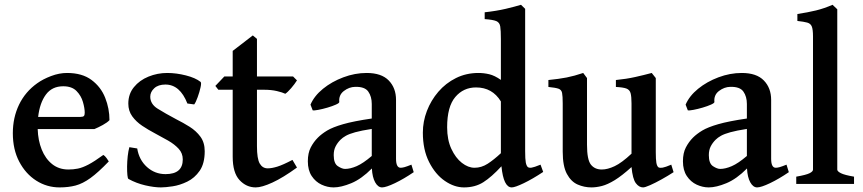

<svg xmlns="http://www.w3.org/2000/svg" viewBox="-20 -777 3647 811"><path d="M231.9 14.6Q178.2 14.6 133.3 -13.9Q88.4 -42.5 61.3 -94Q34.2 -145.5 34.2 -214.4Q34.2 -280.3 60.5 -335Q86.9 -389.6 137.2 -425.3Q161.6 -442.9 195.8 -455.8Q230 -468.8 263.2 -468.8Q327.1 -468.8 366.7 -439.2Q406.2 -409.7 424.3 -364Q442.4 -318.4 442.4 -269.5Q433.6 -259.8 414.1 -249Q394.5 -238.3 378.9 -231.9H139.2Q140.6 -184.1 156.2 -145.3Q171.9 -106.4 200.4 -83.7Q229 -61 269 -61Q289.6 -61 309.1 -64.9Q328.6 -68.8 353.8 -82Q378.9 -95.2 416.5 -122.6Q422.9 -119.1 430.2 -109.1Q437.5 -99.1 439.5 -95.2Q395 -48.8 362.3 -25.1Q329.6 -1.5 299.3 6.6Q269 14.6 231.9 14.6ZM141.1 -283.2H319.3Q330.6 -283.2 334.2 -286.9Q337.9 -290.5 337.9 -300.8Q337.9 -319.8 330.3 -346.2Q322.8 -372.6 303.2 -392.6Q283.7 -412.6 247.1 -412.6Q199.7 -412.6 173.8 -377.4Q147.9 -342.3 141.1 -283.2Z M659.7 14.6Q631.3 14.6 593.5 5.9Q555.7 -2.9 522.9 -21Q519.5 -22.5 518.1 -37.4Q516.6 -52.2 516.8 -74Q517.1 -95.7 519.5 -117.7Q522 -139.6 526.4 -155.3L559.6 -149.9Q567.4 -101.6 600.8 -71.5Q634.3 -41.5 679.2 -41.5Q752 -41.5 752 -103.5Q752 -129.9 734.6 -148.7Q717.3 -167.5 690.2 -183.1Q663.1 -198.7 633.3 -214.4Q606.4 -228.5 580.8 -245.6Q555.2 -262.7 538.6 -285.6Q522 -308.6 522 -339.4Q522 -379.9 545.7 -408.9Q569.3 -438 607.2 -453.4Q645 -468.8 686.5 -468.8Q724.6 -468.8 765.1 -458.5Q805.7 -448.2 827.1 -431.2Q831.5 -427.7 827.1 -408Q822.8 -388.2 814.9 -366.5Q807.1 -344.7 800.3 -335.9L771.5 -339.8Q740.2 -419.9 678.7 -419.9Q648.4 -419.9 631.6 -404.3Q614.7 -388.7 614.7 -368.7Q614.7 -337.4 646 -317.9Q677.2 -298.3 725.1 -272.9Q753.4 -258.8 781 -241.5Q808.6 -224.1 826.7 -199.5Q844.7 -174.8 844.7 -138.2Q844.7 -86.4 823.5 -55.7Q802.2 -24.9 771 -9.8Q739.7 5.4 709.2 10Q678.7 14.6 659.7 14.6Z M1060.1 14.6Q1020.5 14.6 991.7 -16.4Q962.9 -47.4 962.9 -115.2V-397.9H902.3L889.6 -414.1L927.7 -454.1H962.9V-562L1047.9 -627.4L1065.4 -612.8V-454.1H1217.8L1234.4 -437.5Q1225.1 -422.4 1210 -404.8Q1194.8 -387.2 1185.1 -380.9Q1173.3 -386.7 1149.7 -392.3Q1126 -397.9 1095.7 -397.9H1065.4V-159.7Q1065.4 -106.4 1077.1 -86.2Q1088.9 -65.9 1110.8 -65.9Q1127.9 -65.9 1151.6 -73.2Q1175.3 -80.6 1215.3 -101.6L1234.4 -69.3Q1175.3 -26.4 1130.6 -5.9Q1085.9 14.6 1060.1 14.6Z M1389.2 14.6Q1363.3 14.6 1338.1 2.9Q1313 -8.8 1296.6 -33.4Q1280.3 -58.1 1280.3 -95.7Q1280.3 -130.4 1292.5 -154.1Q1304.7 -177.7 1322.8 -195.8Q1338.4 -211.4 1361.8 -225.6Q1385.3 -239.7 1429.2 -252.4Q1473.1 -265.1 1550.3 -276.4V-337.9Q1550.3 -369.1 1535.6 -390.1Q1521 -411.1 1480.5 -410.2Q1454.6 -409.7 1432.4 -392.6Q1410.2 -375.5 1413.1 -346.2Q1413.6 -341.8 1398.9 -335.2Q1384.3 -328.6 1363.5 -322.5Q1342.8 -316.4 1324.7 -313Q1306.6 -309.6 1300.8 -311L1291.5 -335Q1307.1 -371.6 1344.2 -401.9Q1381.3 -432.1 1430.2 -450.4Q1479 -468.8 1528.8 -468.8Q1591.3 -468.8 1622.1 -437Q1652.8 -405.3 1652.8 -355V-106.4Q1652.8 -68.4 1672.4 -68.4Q1679.2 -68.4 1688.7 -71Q1698.2 -73.7 1717.8 -81.5L1727.5 -49.8Q1686 -21.5 1648.2 -3.4Q1610.4 14.6 1593.8 14.6Q1576.7 14.6 1564.7 -6.8Q1552.7 -28.3 1550.8 -65.4Q1506.8 -21 1463.9 -3.2Q1420.9 14.6 1389.2 14.6ZM1437.5 -63.5Q1459.5 -63.5 1486.6 -75.2Q1513.7 -86.9 1550.3 -118.2V-232.4Q1506.3 -225.6 1480.7 -218.5Q1455.1 -211.4 1441.2 -203.6Q1427.2 -195.8 1418 -186.5Q1405.3 -173.8 1397.5 -158.4Q1389.6 -143.1 1389.6 -121.6Q1389.6 -86.4 1407.2 -75Q1424.8 -63.5 1437.5 -63.5Z M1939.9 14.6Q1898.9 14.6 1858.9 -12.9Q1818.8 -40.5 1792.5 -92.5Q1766.1 -144.5 1766.1 -216.8Q1766.1 -263.7 1783.2 -308.3Q1800.3 -353 1831.5 -389.4Q1862.8 -425.8 1906 -447.3Q1949.2 -468.8 2001 -468.8Q2023.9 -468.8 2046.6 -463.4Q2069.3 -458 2095.7 -439.5V-612.3Q2095.7 -648.4 2093 -665.3Q2090.3 -682.1 2076.2 -688Q2062 -693.8 2027.3 -696.3V-725.1Q2076.7 -730.5 2116 -739.7Q2155.3 -749 2180.7 -756.8L2198.2 -739.7V-138.7Q2198.2 -104.5 2200.9 -90.6Q2203.6 -76.7 2209.5 -71.3Q2214.8 -67.4 2225.3 -68.8Q2235.8 -70.3 2263.2 -81.5L2274.4 -50.8Q2229.5 -21 2192.4 -3.2Q2155.3 14.6 2141.6 14.6Q2106.9 14.6 2098.1 -74.7Q2056.2 -29.3 2021.5 -7.3Q1986.8 14.6 1939.9 14.6ZM1984.4 -68.4Q2013.7 -68.4 2040 -85.4Q2066.4 -102.5 2095.7 -129.9V-348.6Q2059.6 -407.7 1990.7 -407.7Q1937.5 -407.7 1903.1 -367.2Q1868.7 -326.7 1868.7 -239.3Q1868.7 -186.5 1886.5 -148.2Q1904.3 -109.9 1930.9 -89.1Q1957.5 -68.4 1984.4 -68.4Z M2478 14.6Q2447.8 14.6 2419.9 2.4Q2392.1 -9.8 2374.5 -42.5Q2356.9 -75.2 2356.9 -136.2V-339.8Q2356.9 -371.1 2354.2 -384.5Q2351.6 -397.9 2339.1 -402.3Q2326.7 -406.7 2296.4 -409.7V-439Q2340.8 -443.4 2373.3 -449.7Q2405.8 -456.1 2443.4 -468.8L2459.5 -447.3V-165.5Q2459.5 -102.5 2475.8 -81.8Q2492.2 -61 2522 -61Q2546.4 -61 2576.4 -75.2Q2606.4 -89.4 2647.5 -127.9V-339.8Q2647.5 -369.1 2643.6 -383.5Q2639.6 -397.9 2625.7 -403.1Q2611.8 -408.2 2581.5 -409.7V-439Q2626 -443.4 2663.1 -451.7Q2700.2 -460 2732.9 -468.8L2750 -447.3V-133.8Q2750 -104 2752.4 -89.6Q2754.9 -75.2 2761.2 -70.3Q2767.1 -66.9 2778.8 -68.8Q2790.5 -70.8 2815.4 -81.5L2825.2 -49.8Q2801.3 -34.2 2774.4 -19.3Q2747.6 -4.4 2726.1 5.1Q2704.6 14.6 2696.3 14.6Q2679.2 14.6 2665.8 -3.2Q2652.3 -21 2647.5 -71.3Q2606.9 -34.7 2576.7 -16.1Q2546.4 2.4 2522.7 8.5Q2499 14.6 2478 14.6Z M2973.6 14.6Q2947.8 14.6 2922.6 2.9Q2897.5 -8.8 2881.1 -33.4Q2864.7 -58.1 2864.7 -95.7Q2864.7 -130.4 2877 -154.1Q2889.2 -177.7 2907.2 -195.8Q2922.9 -211.4 2946.3 -225.6Q2969.7 -239.7 3013.7 -252.4Q3057.6 -265.1 3134.8 -276.4V-337.9Q3134.8 -369.1 3120.1 -390.1Q3105.5 -411.1 3064.9 -410.2Q3039.1 -409.7 3016.8 -392.6Q2994.6 -375.5 2997.6 -346.2Q2998 -341.8 2983.4 -335.2Q2968.8 -328.6 2948 -322.5Q2927.2 -316.4 2909.2 -313Q2891.1 -309.6 2885.3 -311L2876 -335Q2891.6 -371.6 2928.7 -401.9Q2965.8 -432.1 3014.6 -450.4Q3063.5 -468.8 3113.3 -468.8Q3175.8 -468.8 3206.5 -437Q3237.3 -405.3 3237.3 -355V-106.4Q3237.3 -68.4 3256.8 -68.4Q3263.7 -68.4 3273.2 -71Q3282.7 -73.7 3302.2 -81.5L3312 -49.8Q3270.5 -21.5 3232.7 -3.4Q3194.8 14.6 3178.2 14.6Q3161.1 14.6 3149.2 -6.8Q3137.2 -28.3 3135.3 -65.4Q3091.3 -21 3048.3 -3.2Q3005.4 14.6 2973.6 14.6ZM3022 -63.5Q3043.9 -63.5 3071 -75.2Q3098.1 -86.9 3134.8 -118.2V-232.4Q3090.8 -225.6 3065.2 -218.5Q3039.6 -211.4 3025.6 -203.6Q3011.7 -195.8 3002.4 -186.5Q2989.7 -173.8 2981.9 -158.4Q2974.1 -143.1 2974.1 -121.6Q2974.1 -86.4 2991.7 -75Q3009.3 -63.5 3022 -63.5Z M3343.3 0V-30.8Q3385.3 -38.1 3399.7 -45.4Q3414.1 -52.7 3414.1 -60.5V-623Q3414.1 -652.8 3408.9 -665.3Q3403.8 -677.7 3389.6 -681.6Q3375.5 -685.5 3348.1 -688.5V-717.8Q3392.6 -724.6 3426.8 -732.9Q3460.9 -741.2 3496.6 -756.8L3516.6 -737.8V-60.5Q3516.6 -53.2 3532 -45.4Q3547.4 -37.6 3587.4 -30.8V0Z"/></svg>

Font: David Libre Medium
Style: Regular
Weight: 500
Designer: Ismar David, J. Victor Gaultney, Annie Olsen and Meir Sadan
Foundry: Monotype Imaging Inc. & SIL International
Version: Version 1.100; ttfautohint (v1.8.4.7-5d5b)